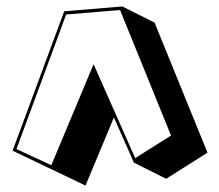

<svg xmlns="http://www.w3.org/2000/svg" viewBox="-20 -804 680 595"><path d="M395 -300 333 -440 245 -229 19 -337 179 -769 359 -784 459 -734 623 -331 495 -250ZM185 -759 31 -342 139 -292 270 -605 399 -314 510 -384 352 -773Z"/></svg>

Font: Rampart One
Style: Regular
Weight: 400
Designer: Fontworks Inc.
Foundry: Fontworks Inc.
Version: Version 1.100